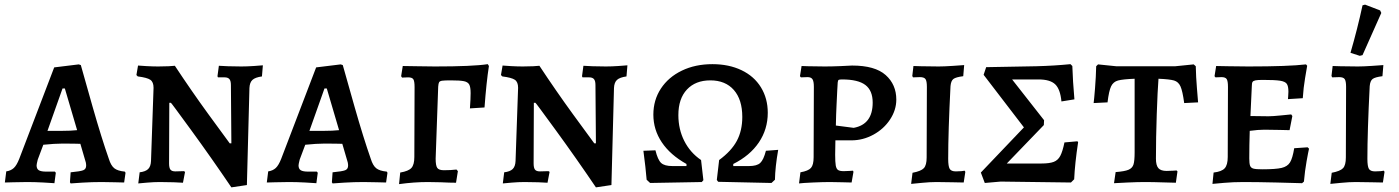

<svg xmlns="http://www.w3.org/2000/svg" viewBox="-20 -786 6039 829"><path d="M282 1 285 -42Q327 -46 339.5 -51Q352 -56 352 -71Q352 -84 346 -100L327 -165Q306 -166 248 -166Q217 -166 167 -161L143 -97Q138 -77 138 -72Q138 -57 147.5 -51Q157 -45 180 -45H217L221 -40L215 5Q204 4 167 2Q130 0 97 0Q64 0 37 1Q10 2 1 2L7 -46Q27 -49 39.5 -60.5Q52 -72 63 -100L214 -495L320 -508L329 -505Q341 -461 380 -324.5Q419 -188 450 -100Q459 -71 473.5 -59.5Q488 -48 519 -45L522 -40L516 2Q506 2 477.5 1Q449 0 419 0Q377 0 336.5 2.5Q296 5 285 6ZM247 -221Q286 -221 313 -224L260 -404H250L185 -221Z M977 -419Q977 -437 970.5 -444.5Q964 -452 950 -452H921L919 -457L925 -502Q936 -501 964.5 -500Q993 -499 1022 -499Q1046 -499 1076 -501Q1106 -503 1115 -504L1111 -456Q1082 -452 1070 -441Q1058 -430 1057 -406L1046 13L979 23Q893 -104 805.5 -224Q718 -344 718 -342H711L710 -81Q710 -61 716 -53.5Q722 -46 737 -46L774 -47L779 -44L770 3Q759 2 730 1Q701 0 670 0Q645 0 615.5 2.5Q586 5 577 6L583 -42Q608 -45 619.5 -56Q631 -67 632 -91L643 -407Q643 -432 629 -441.5Q615 -451 575 -456L569 -462L576 -503Q585 -502 613 -500.5Q641 -499 663 -499Q688 -499 708 -500Q728 -501 735 -502Q807 -393 879 -294Q951 -195 972 -167H979Z M1413 1 1416 -42Q1458 -46 1470.5 -51Q1483 -56 1483 -71Q1483 -84 1477 -100L1458 -165Q1437 -166 1379 -166Q1348 -166 1298 -161L1274 -97Q1269 -77 1269 -72Q1269 -57 1278.5 -51Q1288 -45 1311 -45H1348L1352 -40L1346 5Q1335 4 1298 2Q1261 0 1228 0Q1195 0 1168 1Q1141 2 1132 2L1138 -46Q1158 -49 1170.5 -60.5Q1183 -72 1194 -100L1345 -495L1451 -508L1460 -505Q1472 -461 1511 -324.5Q1550 -188 1581 -100Q1590 -71 1604.5 -59.5Q1619 -48 1650 -45L1653 -40L1647 2Q1637 2 1608.5 1Q1580 0 1550 0Q1508 0 1467.5 2.5Q1427 5 1416 6ZM1378 -221Q1417 -221 1444 -224L1391 -404H1381L1316 -221Z M1708 -41Q1744 -47 1756.5 -61Q1769 -75 1769 -108L1770 -410Q1770 -436 1764.5 -444Q1759 -452 1742 -452L1716 -451L1712 -457L1719 -501Q1758 -501 1782 -500L1858 -499Q2022 -499 2086 -509L2091 -501Q2080 -430 2072 -322L2009 -318Q2012 -360 2012 -384Q2012 -410 2006 -421Q2000 -432 1983 -435.5Q1966 -439 1926 -439Q1899 -439 1889 -437.5Q1879 -436 1876 -431Q1873 -426 1872 -412L1861 -101Q1861 -71 1868 -61Q1875 -51 1897 -51Q1926 -51 1951 -54L1957 -47L1949 3Q1923 3 1883 1L1827 0Q1768 0 1703 9Z M2551 -419Q2551 -437 2544.5 -444.5Q2538 -452 2524 -452H2495L2493 -457L2499 -502Q2510 -501 2538.5 -500Q2567 -499 2596 -499Q2620 -499 2650 -501Q2680 -503 2689 -504L2685 -456Q2656 -452 2644 -441Q2632 -430 2631 -406L2620 13L2553 23Q2467 -104 2379.5 -224Q2292 -344 2292 -342H2285L2284 -81Q2284 -61 2290 -53.5Q2296 -46 2311 -46L2348 -47L2353 -44L2344 3Q2333 2 2304 1Q2275 0 2244 0Q2219 0 2189.5 2.5Q2160 5 2151 6L2157 -42Q2182 -45 2193.5 -56Q2205 -67 2206 -91L2217 -407Q2217 -432 2203 -441.5Q2189 -451 2149 -456L2143 -462L2150 -503Q2159 -502 2187 -500.5Q2215 -499 2237 -499Q2262 -499 2282 -500Q2302 -501 2309 -502Q2381 -393 2453 -294Q2525 -195 2546 -167H2553Z M2772 -10Q2768 -60 2758 -135L2810 -137Q2820 -96 2834.5 -82.5Q2849 -69 2883 -69H2944V-78Q2874 -117 2837.5 -171.5Q2801 -226 2801 -291Q2801 -354 2833.5 -403.5Q2866 -453 2924 -481Q2982 -509 3056 -509Q3127 -509 3181.5 -483Q3236 -457 3265.5 -409Q3295 -361 3295 -299Q3295 -228 3256.5 -171Q3218 -114 3146 -78V-69H3214Q3248 -69 3262.5 -82.5Q3277 -96 3287 -135L3340 -139Q3327 -65 3326 -10L3311 4L3081 -1L3075 -9L3085 -95Q3138 -134 3161.5 -178Q3185 -222 3185 -281Q3185 -356 3148.5 -397.5Q3112 -439 3047 -439Q2983 -439 2946 -399.5Q2909 -360 2909 -289Q2909 -228 2934.5 -177.5Q2960 -127 3007 -95L3017 -8L3010 0L2787 4Z M3436 -42Q3470 -48 3481.5 -61Q3493 -74 3493 -107L3494 -411Q3494 -435 3488 -444Q3482 -453 3467 -453L3438 -452L3434 -457L3441 -501Q3456 -501 3470 -500L3541 -499Q3571 -499 3607.5 -500.5Q3644 -502 3659 -503Q3758 -503 3804 -462Q3850 -421 3850 -356Q3850 -311 3823 -270Q3796 -229 3751 -204.5Q3706 -180 3656 -180H3587L3586 -118Q3586 -86 3588.5 -71.5Q3591 -57 3598.5 -52Q3606 -47 3623 -47Q3636 -47 3647.5 -48Q3659 -49 3663 -49L3665 -44L3657 2Q3646 2 3618 1Q3590 0 3563 0Q3534 0 3489.5 2Q3445 4 3430 6ZM3748 -343Q3748 -395 3716.5 -419Q3685 -443 3616 -443Q3604 -443 3601 -441Q3598 -439 3597 -430L3595 -396Q3594 -372 3592 -333.5Q3590 -295 3589 -244L3666 -234Q3748 -249 3748 -343Z M3920 -40Q3957 -47 3969 -60Q3981 -73 3981 -106L3982 -411Q3982 -436 3976 -444.5Q3970 -453 3952 -453L3922 -452L3919 -458L3924 -501Q3942 -501 3957 -500L4033 -499Q4056 -499 4093.5 -501.5Q4131 -504 4143 -505L4139 -457Q4107 -453 4096.5 -445Q4086 -437 4084 -414Q4074 -218 4074 -100Q4074 -68 4080.5 -57Q4087 -46 4107 -46Q4121 -46 4131.5 -47Q4142 -48 4145 -49L4148 -44L4141 2Q4128 2 4092.5 1Q4057 0 4023 0Q3995 0 3960 3.5Q3925 7 3914 8Z M4215 -41 4401 -236 4227 -463 4238 -496 4455 -500Q4532 -502 4602 -509L4610 -501Q4612 -437 4619 -357L4563 -348Q4558 -401 4536 -422Q4514 -443 4464 -443H4350L4488 -267L4487 -246L4327 -80H4476Q4511 -80 4529.5 -87Q4548 -94 4558 -113Q4568 -132 4576 -171L4632 -176L4635 -172Q4621 -80 4618 -12L4604 2L4301 -2L4232 4Z M4797 -43Q4836 -46 4852.5 -53Q4869 -60 4874 -75.5Q4879 -91 4879 -128V-446Q4828 -444 4807.5 -438.5Q4787 -433 4777.5 -413.5Q4768 -394 4762 -344L4702 -341Q4704 -355 4708 -404.5Q4712 -454 4713 -500L4721 -508L4799 -500H5055L5134 -508L5143 -500Q5144 -453 5148 -405.5Q5152 -358 5153 -344L5093 -341Q5086 -393 5077 -413Q5068 -433 5049 -438.5Q5030 -444 4982 -446Q4978 -395 4974.5 -292.5Q4971 -190 4971 -101Q4971 -72 4981.5 -60Q4992 -48 5017 -48Q5034 -48 5045.5 -49Q5057 -50 5060 -50L5064 -46L5057 3Q5042 3 5001 1.5Q4960 0 4921 0Q4893 0 4848.5 2Q4804 4 4790 5Z M5220 -41Q5255 -45 5268 -59.5Q5281 -74 5281 -108L5282 -411Q5282 -436 5276.5 -444.5Q5271 -453 5254 -453L5228 -452L5224 -457L5231 -501Q5245 -501 5284.5 -500Q5324 -499 5370 -499Q5543 -499 5619 -508L5624 -502Q5622 -490 5615 -449Q5608 -408 5605 -362L5541 -358Q5541 -361 5542 -370.5Q5543 -380 5543 -390Q5543 -414 5536 -424Q5529 -434 5507 -437.5Q5485 -441 5433 -441Q5410 -441 5400.5 -439Q5391 -437 5388 -432Q5385 -427 5385 -414L5379 -285L5457 -284Q5475 -284 5509.5 -287.5Q5544 -291 5555 -292L5560 -285L5548 -224Q5537 -224 5505.5 -225Q5474 -226 5439 -226Q5413 -226 5376 -221Q5374 -157 5374 -102Q5374 -80 5377.5 -70.5Q5381 -61 5392 -58Q5403 -55 5430 -55Q5488 -55 5513.5 -61Q5539 -67 5550 -85Q5561 -103 5568 -146L5626 -150L5632 -144Q5629 -132 5621.5 -90Q5614 -48 5610 -2L5602 5Q5576 4 5491.5 2Q5407 0 5348 0Q5304 0 5265 3.5Q5226 7 5215 8Z M5730 -40Q5767 -47 5779 -60Q5791 -73 5791 -106L5792 -411Q5792 -436 5786 -444.5Q5780 -453 5762 -453L5732 -452L5729 -458L5734 -501Q5752 -501 5767 -500L5843 -499Q5866 -499 5903.5 -501.5Q5941 -504 5953 -505L5949 -457Q5917 -453 5906.5 -445Q5896 -437 5894 -414Q5884 -218 5884 -100Q5884 -68 5890.5 -57Q5897 -46 5917 -46Q5931 -46 5941.5 -47Q5952 -48 5955 -49L5958 -44L5951 2Q5938 2 5902.5 1Q5867 0 5833 0Q5805 0 5770 3.5Q5735 7 5724 8ZM5811 -558Q5841 -661 5863 -763L5874 -766L5939 -741L5944 -730L5863 -548L5851 -545Z"/></svg>

Font: Alegreya SC Medium
Style: Regular
Weight: 500
Designer: Juan Pablo del Peral
Foundry: Huerta Tipografica
Version: Version 2.007; ttfautohint (v1.6)